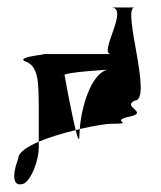

<svg xmlns="http://www.w3.org/2000/svg" viewBox="-20 -714 431 515"><path d="M29 -289C11 -241 15 -210 45 -222C66 -235 84 -286 84 -318V-334C52 -320 29 -305 29 -289ZM46 -550C85 -538 83 -490 84 -430V-334C113 -346 149 -357 183 -365C174 -402 160 -473 153 -514C174 -521 240 -525 268 -527C224 -516 198 -426 194 -368C233 -377 266 -382 278 -382C347 -382 274 -388 322 -400C386 -412 305 -426 341 -444C392 -444 305 -694 341 -694H278C329 -694 242 -569 278 -569H91C125 -569 22 -563 46 -550ZM147 -509C146 -510 146 -511 147 -512ZM183 -365C189 -341 193 -332 193 -352C193 -357 194 -362 194 -368C190 -367 187 -366 183 -365Z"/></svg>

Font: bitstorm
Style: sucn
Weight: 400
Version: Version 0.2